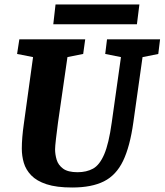

<svg xmlns="http://www.w3.org/2000/svg" viewBox="-20 -823 732 854"><path d="M301 11Q231 11 187 -3.5Q143 -18 119 -43Q95 -68 86 -98.5Q77 -129 77 -162Q77 -209 86 -272L127 -569L56 -583L66 -648H359L350 -583L280 -569L238 -278Q233 -241 229 -206Q225 -171 225 -159Q225 -136 232 -112.5Q239 -89 260.5 -73Q282 -57 325 -57Q365 -57 394 -73Q423 -89 443.5 -136.5Q464 -184 477 -278L518 -569L448 -583L456 -648H692L684 -583L614 -569L573 -278Q558 -171 527.5 -107.5Q497 -44 442.5 -16.5Q388 11 301 11ZM217 -715 227 -803H600L589 -715Z"/></svg>

Font: Faustina ExtraBold
Style: Italic
Weight: 800
Italic angle: -8°
Designer: Alfonso Garcia
Foundry: http://www.omnibus-type.com
Version: Version 1.200